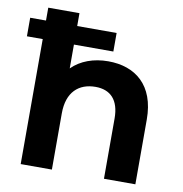

<svg xmlns="http://www.w3.org/2000/svg" viewBox="-82 -819 854 897"><g transform="rotate(10 344.5 -371.0)"><path d="M410 -681H223V-742H75V-681H0V-593H75V0H223V-267C223 -368 278 -416 357 -416C428 -416 470 -374 470 -286V0H619V-307C619 -471 523 -544 395 -544C326 -544 265 -522 223 -480V-593H410Z"/></g></svg>

Font: Montserrat-Alt1
Style: Bold
Weight: 700
Designer: Differentunic
Foundry: Differentunic
Version: Version 7.222